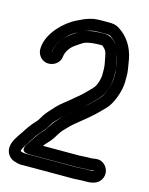

<svg xmlns="http://www.w3.org/2000/svg" viewBox="-107 -727 632 813"><g transform="rotate(15 209.0 -320.0)"><path d="M152 -584C117 -562 77 -532 69 -485C68 -482 69 -476 67 -474C70 -504 80 -524 110 -554C123 -567 137 -577 152 -584ZM319 -577C304 -594 289 -608 263 -608C255 -608 245 -608 232 -607C208 -606 200 -603 181 -598C188 -600 195 -603 202 -605C215 -609 234 -609 249 -609H269C280 -609 287 -607 288 -606C300 -598 311 -588 319 -577ZM370 -36C368 -33 357 -33 349 -33H332H331L293 -31H120C73 -31 67 -29 50 -35C41 -38 80 -92 91 -110C105 -132 126 -148 138 -171C143 -180 148 -188 155 -195C174 -214 183 -225 205 -243C252 -280 267 -292 313 -340C332 -360 349 -401 349 -435V-459C349 -468 348 -478 346 -487C344 -495 339 -529 335 -544C341 -526 350 -466 350 -462V-434C350 -423 347 -406 339 -384C331 -363 323 -349 317 -343C286 -311 275 -299 231 -264C203 -242 187 -228 178 -218C172 -211 166 -204 161 -199C145 -183 132 -155 115 -138C96 -119 83 -93 67 -72C67 -72 38 -32 87 -32H294H295L333 -34H349C351 -34 370 -37 370 -36ZM333 17H349C379 17 401 10 413 -10C429 -37 417 -67 396 -80C380 -90 365 -87 348 -84H332H331L293 -82H134C139 -89 144 -95 151 -102C162 -113 172 -127 180 -141C187 -152 193 -161 196 -164C222 -190 218 -190 262 -225C306 -260 321 -275 353 -308C376 -331 400 -391 400 -434V-462C400 -476 397 -497 391 -529C381 -583 354 -623 314 -648C301 -657 286 -659 269 -659H249C227 -659 205 -659 187 -653C166 -647 154 -641 134 -631C82 -606 26 -548 18 -490L17 -479C16 -466 20 -453 28 -443C55 -408 114 -426 118 -469C120 -491 137 -514 155 -526C164 -532 179 -543 187 -547C206 -556 234 -558 263 -558C269 -558 272 -553 278 -547C284 -541 288 -532 290 -519C295 -491 299 -481 299 -459V-435C299 -432 298 -421 293 -405C289 -391 282 -380 276 -374C237 -333 235 -333 204 -307C187 -292 157 -271 142 -254C126 -236 106 -217 94 -194C89 -185 83 -177 76 -170C62 -156 45 -131 35 -115C16 -88 2 -67 -1 -46C-6 -18 12 6 34 13C61 22 63 19 120 19H294H295Z"/></g></svg>

Font: AppleStorm
Style: CBo
Weight: 400
Foundry: Cannot Into Space Fonts
Version: Version 1.01